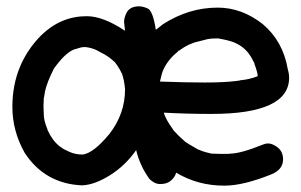

<svg xmlns="http://www.w3.org/2000/svg" viewBox="-20 -567 950 605"><path d="M626 -307Q686 -307 726 -312Q730 -313 735 -313Q735 -314 737 -314Q768 -317 792 -327Q792 -338 782 -365Q782 -368 780 -371Q771 -389 764 -398Q746 -422 716 -434Q697 -441 667 -446Q645 -446 635 -444L604 -436Q575 -430 545 -408Q542 -408 539 -403Q510 -380 495 -348Q495 -346 494 -346Q490 -336 488 -326.5Q486 -317 484 -310Q567 -307 626 -307ZM241 -80Q275 -85 323 -143Q324 -143 324 -144Q374 -208 374 -285Q372 -313 364 -336Q364 -337 363 -337Q360 -345 348 -363Q345 -366 343 -370Q321 -391 297 -402Q294 -403 292 -405Q271 -417 246 -419Q244 -418 237 -418L213 -411Q185 -400 150 -351Q129 -310 122 -280Q119 -260 118 -258L117 -232L118 -206Q118 -187 129 -161Q129 -159 131 -155Q145 -124 169 -105Q173 -103 181 -97L200 -88Q218 -80 241 -80ZM471 -473Q482 -482 494 -491Q575 -543 666 -543Q742 -543 808 -491Q872 -437 887 -348Q891 -335 891 -322Q891 -208 646 -208Q570 -208 496 -212Q503 -189 526 -158V-157Q543 -138 564 -120Q569 -116 604 -96Q605 -96 607 -95Q609 -94 611 -93.5Q613 -93 614 -92Q628 -87 646 -83L677 -82Q706 -82 706 -83Q738 -83 810 -112Q817 -115 825 -115Q836 -115 850 -106Q872 -92 872 -65Q872 -33 836 -18Q747 18 687 18Q603 18 535 -23Q532 -11 522 -1Q508 13 485 13Q467 13 451 -3Q421 -44 409 -94Q375 -45 326 -14.5Q277 16 238 17Q122 12 58 -85Q19 -154 19 -230Q19 -364 110 -456Q172 -516 253 -516Q305 -516 374 -470L371 -497Q371 -511 378 -525Q388 -547 418 -547Q431 -547 446 -540Q462 -532 471 -473Z"/></svg>

Font: Bad Comic
Style: Regular
Weight: 400
Designer: GGBotNet
Foundry: f0n7
Version: 0.9